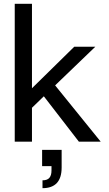

<svg xmlns="http://www.w3.org/2000/svg" viewBox="-20 -740 570 1003"><path d="M57 0V-720H147V-279L368 -496H478L268 -294L506 0H392L209 -237L147 -177V0ZM202 243V202Q227 202 238 189Q249 176 249 151V128H200V43H302V135Q302 243 202 243Z"/></svg>

Font: HostGroteskRegular
Style: Regular
Weight: 400
Designer: Doukan Karapınar based on Poppins by Indian Type Foundry, Jonny Pinhorn
Foundry: Element Type
Version: Version 1.001; ttfautohint (v1.8.4.7-5d5b)